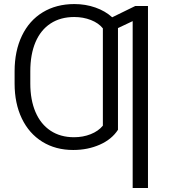

<svg xmlns="http://www.w3.org/2000/svg" viewBox="-20 -737 841 956"><path d="M344.7 9.8Q256.8 9.8 190.7 -31.2Q124.5 -72.3 88.6 -147.2Q52.7 -222.2 52.7 -321.3V-381.8Q52.7 -482.9 89.1 -558.8Q125.5 -634.8 192.9 -675.8Q260.3 -716.8 350.6 -716.8Q405.8 -716.8 455.1 -699.5Q504.4 -682.1 538.6 -650.9L653.3 -707H716.8V199.2H640.6V-631.8L567.4 -597.2V-90.8Q537.1 -43.5 477.1 -16.8Q417 9.8 344.7 9.8ZM348.6 -53.7Q393.1 -53.7 431.4 -68.8Q469.7 -84 492.2 -111.3V-595.7Q471.2 -622.1 432.9 -637.2Q394.5 -652.3 349.6 -652.3Q281.2 -652.3 231.9 -620.1Q182.6 -587.9 156.7 -527.1Q130.9 -466.3 130.9 -381.8V-321.3Q130.9 -239.7 156.7 -179.2Q182.6 -118.7 231.7 -86.2Q280.8 -53.7 348.6 -53.7Z"/></svg>

Font: Pretendard GOV Light
Style: Regular
Weight: 300
Designer: Base glyphs from Inter by Rasmus Andersson; Hangeul glyphs from Noto Sans CJK(Source Han Sans) by Jang Soo-young and Kan
Foundry: Kil Hyung-jin
Version: Version 1.309